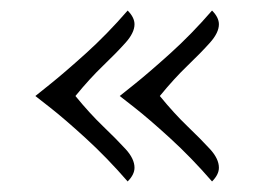

<svg xmlns="http://www.w3.org/2000/svg" viewBox="-20 -403 498 364"><path d="M47 -221Q47 -221 74.5 -243Q102 -265 142.5 -301.5Q183 -338 222 -383Q235 -370 235 -357Q235 -341 218 -322Q201 -303 175.5 -278.5Q150 -254 123 -221Q150 -188 175.5 -163.5Q201 -139 218 -120.5Q235 -102 235 -85Q235 -72 222 -59Q183 -104 142.5 -141Q102 -178 74.5 -199.5Q47 -221 47 -221ZM207 -221Q207 -221 234.5 -243Q262 -265 302.5 -301.5Q343 -338 382 -383Q395 -370 395 -357Q395 -341 378 -322Q361 -303 335.5 -278.5Q310 -254 283 -221Q310 -188 335.5 -163.5Q361 -139 378 -120.5Q395 -102 395 -85Q395 -72 382 -59Q343 -104 302.5 -141Q262 -178 234.5 -199.5Q207 -221 207 -221Z"/></svg>

Font: Sedan
Style: Regular
Weight: 400
Designer: Sebastian Salazar
Foundry: Sebastian Salazar
Version: Version 1.100; ttfautohint (v1.8.4.7-5d5b)